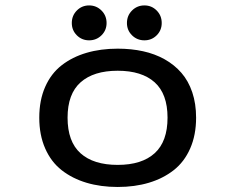

<svg xmlns="http://www.w3.org/2000/svg" viewBox="-20 -696 890 726"><path d="M251.5 -609Q251.5 -637 270.5 -656.2Q289.5 -675.5 317 -675.5Q344.5 -675.5 363.8 -656.2Q383 -637 383 -609Q383 -581.5 363.8 -562.5Q344.5 -543.5 317 -543.5Q289.5 -543.5 270.5 -562.5Q251.5 -581.5 251.5 -609ZM460 -609Q460 -637 479.2 -656.2Q498.5 -675.5 526 -675.5Q553.5 -675.5 572.5 -656.2Q591.5 -637 591.5 -609Q591.5 -581.5 572.5 -562.5Q553.5 -543.5 526 -543.5Q498.5 -543.5 479.2 -562.5Q460 -581.5 460 -609ZM128.5 -251Q128.5 -317 150.8 -367.5Q173 -418 213.2 -449.2Q253.5 -480.5 307 -496.2Q360.5 -512 425 -512Q476.5 -512 521 -502.2Q565.5 -492.5 602.5 -471.8Q639.5 -451 666 -420.5Q692.5 -390 707 -347Q721.5 -304 721.5 -251Q721.5 -185.5 699.2 -134.8Q677 -84 636.8 -52.5Q596.5 -21 543 -5Q489.5 11 425 11Q360.5 11 307 -5Q253.5 -21 213.2 -52.5Q173 -84 150.8 -134.8Q128.5 -185.5 128.5 -251ZM235.5 -251Q235.5 -160.5 284.5 -116.5Q333.5 -72.5 425 -72.5Q516.5 -72.5 565 -116.8Q613.5 -161 613.5 -251Q613.5 -341 564.8 -384.8Q516 -428.5 425 -428.5Q334 -428.5 284.8 -384.8Q235.5 -341 235.5 -251Z"/></svg>

Font: League Mono Wide
Style: Regular
Weight: 400
Width: 8
Designer: Tyler Finck
Foundry: The League of Moveable Type / Tyler Finck
Version: Version 2.210